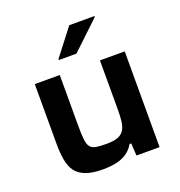

<svg xmlns="http://www.w3.org/2000/svg" viewBox="-132 -840 902 961"><g transform="rotate(-20 318.5 -360.0)"><path d="M254 8Q198 8 163 -5.5Q128 -19 110 -44Q92 -69 85.5 -107Q79 -145 79 -194V-510H212V-240Q212 -194 215 -166.5Q218 -139 228.5 -126Q239 -113 259.5 -109.5Q280 -106 315 -106Q352 -106 374 -114Q396 -122 407.5 -139.5Q419 -157 422.5 -183.5Q426 -210 426 -247V-510H558V0H435L431 -66H422Q408 -41 385.5 -24.5Q363 -8 330.5 0Q298 8 254 8ZM233 -582V-587L342 -728H476V-723L327 -582Z"/></g></svg>

Font: Saira SemiExpanded SemiBold
Style: Regular
Weight: 600
Width: 6
Designer: Hector Gatti with collaboration of the Omnibus-Type team
Foundry: Omnibus-Type
Version: Version 1.101